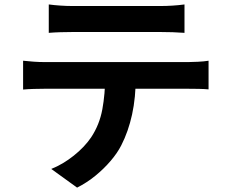

<svg xmlns="http://www.w3.org/2000/svg" viewBox="-20 -787 1040 872"><path d="M201.5 -766.8Q225.9 -763.5 254.8 -761.6Q283.7 -759.7 308.2 -759.7Q327.4 -759.7 368 -759.7Q408.6 -759.7 459.6 -759.7Q510.7 -759.7 561.7 -759.7Q612.8 -759.7 652.6 -759.7Q692.4 -759.7 710 -759.7Q735.6 -759.7 763.8 -761.5Q792.1 -763.3 817.9 -766.8V-637.8Q791.8 -639.8 764.1 -640.7Q736.4 -641.6 710 -641.6Q692.4 -641.6 652.7 -641.6Q613 -641.6 562 -641.6Q510.9 -641.6 459.9 -641.6Q408.8 -641.6 368.2 -641.6Q327.6 -641.6 308.7 -641.6Q283.1 -641.6 253.8 -640.7Q224.5 -639.8 201.5 -637.8ZM84.9 -511.2Q107.1 -508.7 132.5 -506.9Q157.9 -505.1 180.9 -505.1Q194.2 -505.1 233.1 -505.1Q272 -505.1 327.2 -505.1Q382.4 -505.1 445.8 -505.1Q509.1 -505.1 572.4 -505.1Q635.8 -505.1 690.9 -505.1Q746 -505.1 784.6 -505.1Q823.3 -505.1 835.7 -505.1Q851.7 -505.1 879.5 -506.5Q907.3 -507.9 927.2 -511.2V-381.1Q908.5 -382.9 882.8 -383.4Q857.1 -383.9 835.7 -383.9Q823.3 -383.9 784.6 -383.9Q746 -383.9 690.9 -383.9Q635.8 -383.9 572.4 -383.9Q509.1 -383.9 445.8 -383.9Q382.4 -383.9 327.2 -383.9Q272 -383.9 233.1 -383.9Q194.2 -383.9 180.9 -383.9Q158.7 -383.9 132.2 -383.1Q105.7 -382.3 84.9 -380.3ZM596.8 -441.7Q596.8 -343.9 579.8 -266.7Q562.8 -189.4 530.9 -127.2Q513.5 -92.8 483.1 -57Q452.7 -21.3 413.9 10.6Q375 42.5 330.1 65.1L212.8 -19.7Q265.6 -40.7 314.9 -80Q364.2 -119.3 393.9 -163.2Q431.9 -220.6 444.8 -290.6Q457.6 -360.6 457.9 -441Z"/></svg>

Font: Noto Sans TC Thin
Style: Regular
Weight: 100
Designer: Ryoko NISHIZUKA 西塚涼子 (kana, bopomofo & ideographs); Paul D. Hunt (Latin, Greek & Cyrillic); Sandoll Communications 산돌커뮤니
Foundry: Adobe
Version: Version 2.004-H2;hotconv 1.0.118;makeotfexe 2.5.65603